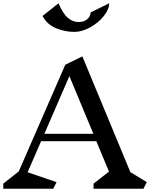

<svg xmlns="http://www.w3.org/2000/svg" viewBox="-23 -1148 913 1168"><path d="M850 0H546V-31L640 -104L563 -289H227L145 -100L321 -40L301 0H-3V-31L91 -105L374 -754L478 -805L770 -101L870 -40ZM399 -685 247 -334H545ZM429 -954Q371 -954 316.5 -977Q262 -1000 236 -1051L333 -1128Q360 -1064 390 -1039Q420 -1014 454 -1014Q487 -1014 507.5 -1031Q528 -1048 528 -1072L641 -1128Q641 -1091 608 -1050Q575 -1009 525.5 -981.5Q476 -954 429 -954Z"/></svg>

Font: Inknut Antiqua
Style: Regular
Weight: 400
Designer: Claus Eggers Sørensen
Foundry: Claus Eggers Sørensen
Version: Version 1.003; ttfautohint (v1.8.2) -l 8 -r 50 -G 200 -x 14 